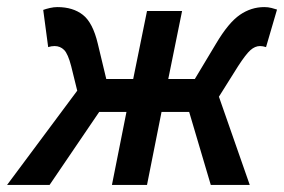

<svg xmlns="http://www.w3.org/2000/svg" viewBox="-52 -522 802 542"><path d="M-32 0 166 -266 149 -335Q140 -370 129 -381Q118 -392 102 -392Q93 -392 84 -389L70 -494Q78 -497 89 -499.5Q100 -502 110 -502Q154 -502 182 -480Q210 -458 224 -399L248 -299H324L363 -491H462L423 -299H498L558 -399Q593 -458 625 -480Q657 -502 694 -502Q705 -502 714.5 -499.5Q724 -497 730 -495L699 -389Q690 -392 682 -392Q668 -392 655 -380.5Q642 -369 620 -335L566 -249L653 0H543L482 -206H404L363 0H264L305 -206H228L88 0Z"/></svg>

Font: Source Sans 3 Semibold
Style: Italic
Weight: 600
Italic angle: -11°
Designer: Paul D. Hunt
Foundry: Adobe
Version: Version 3.052;hotconv 1.1.0;makeotfexe 2.6.0